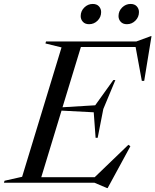

<svg xmlns="http://www.w3.org/2000/svg" viewBox="-59 -925 787 972"><path d="M482.5 27 419 0H-39L-36 -10L53 -30L252.5 -685L171 -705L174 -715H631L704.5 -742H708L671 -515.5H659L627.5 -687H350.5L257.5 -382L423 -392L514.5 -519.5H525L464 -373L435.5 -227.5H425L415.5 -356.5L252.5 -365L150 -28H420.5L591 -192L601 -184.5L486 27ZM392 -802.5Q371.5 -802.5 360.5 -814.8Q349.5 -827 349.5 -843.5Q349.5 -869 367.8 -887Q386 -905 410.5 -905Q431 -905 442 -892.8Q453 -880.5 453 -864Q453 -838.5 435 -820.5Q417 -802.5 392 -802.5ZM583.5 -802.5Q563 -802.5 552 -814.8Q541 -827 541 -843.5Q541 -869 559.2 -887Q577.5 -905 602 -905Q622.5 -905 633.5 -892.8Q644.5 -880.5 644.5 -864Q644.5 -838.5 626.5 -820.5Q608.5 -802.5 583.5 -802.5Z"/></svg>

Font: Newsreader 72pt
Style: Italic
Weight: 400
Italic angle: -17°
Designer: Hugues Gentile
Foundry: Production Type
Version: Version 1.003; ttfautohint (v1.8.3)